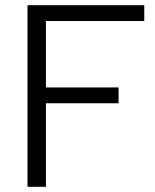

<svg xmlns="http://www.w3.org/2000/svg" viewBox="-20 -720 599 740"><path d="M536 -639V-700H86V0H157V-322H437V-383H157V-639Z"/></svg>

Font: Arthouse Owned
Style: Regular
Weight: 400
Designer: Jeremy Tribby
Foundry: Tribby Type
Version: Version 1.000;PS 001.000;hotconv 1.0.88;makeotf.lib2.5.64775